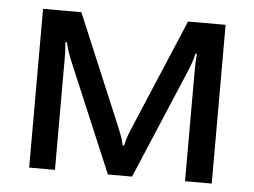

<svg xmlns="http://www.w3.org/2000/svg" viewBox="-43 -567 820 619"><g transform="rotate(5 367.5 -257.0)"><path d="M72.3 0V-513.7H196.3L345.2 -159.7Q356.9 -131.3 360.4 -120.4Q363.8 -109.4 366.2 -97.7H371.1Q373.5 -109.4 376.7 -120.4Q379.9 -131.3 391.6 -158.7L541.5 -513.7H663.1V0H576.7V-349.6Q576.7 -378.4 577.4 -390.9Q578.1 -403.3 579.1 -413.1H574.7Q572.3 -403.3 568.8 -391.1Q565.4 -378.9 553.7 -351.1L405.3 0H327.1L178.2 -352.5Q168 -377.4 164.3 -390.4Q160.6 -403.3 158.2 -413.1H153.3Q154.3 -403.3 155 -391.1Q155.8 -378.9 155.8 -353V0Z"/></g></svg>

Font: RobotoFlex
Style: Regular
Weight: 400
Designer: Berlow after Robertson
Foundry: Google
Version: Version 2.136